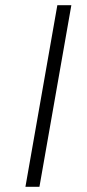

<svg xmlns="http://www.w3.org/2000/svg" viewBox="-20 -720 335 740"><path d="M201 -700H255L132 0H78Z"/></svg>

Font: Niramit ExtraLight
Style: Italic
Weight: 200
Italic angle: -10°
Designer: Katatrad Aksorn Co.,Ltd.
Foundry: Cadson Demak Co.,Ltd.
Version: Version 1.000; ttfautohint (v1.6)